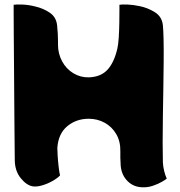

<svg xmlns="http://www.w3.org/2000/svg" viewBox="-20 -810 793 844"><path d="M696 -96Q697 -78 701.5 -59Q706 -40 713 -25Q709 -21 692 -11Q675 -1 651 7Q627 15 600 13Q561 10 535.5 -19.5Q510 -49 510 -95Q509 -105 509 -116Q509 -127 509 -144Q510 -188 491 -220.5Q472 -253 440 -270.5Q408 -288 370 -288Q315 -288 275.5 -255Q236 -222 232 -159Q232 -150 233.5 -125Q235 -100 238 -75Q241 -50 244 -39Q233 -27 211 -14.5Q189 -2 165 5Q141 12 123 9Q96 4 71 -27Q46 -58 45 -104Q45 -113 44.5 -154.5Q44 -196 43.5 -258Q43 -320 42.5 -391.5Q42 -463 41.5 -533Q41 -603 40.5 -661Q40 -719 40 -754Q40 -789 40 -789Q51 -791 78.5 -790Q106 -789 137 -781Q171 -773 199 -754Q227 -735 231 -699Q233 -682 234 -662Q235 -642 235 -627.5Q235 -613 235 -613Q235 -574 253 -540.5Q271 -507 302.5 -488Q334 -469 371 -470Q424 -472 453 -504Q482 -536 496 -597Q500 -614 502 -645.5Q504 -677 504.5 -710Q505 -743 505 -766Q505 -789 505 -789Q516 -791 541 -790Q566 -789 594 -783Q629 -776 660.5 -756.5Q692 -737 696 -699Q698 -680 699 -638Q700 -596 699.5 -540.5Q699 -485 698 -422.5Q697 -360 696 -298.5Q695 -237 695 -184.5Q695 -132 696 -96Z"/></svg>

Font: Potta One
Style: Regular
Weight: 400
Designer: 108,108go
Foundry: Font Zone 108
Version: Version 1.000